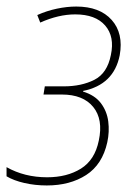

<svg xmlns="http://www.w3.org/2000/svg" viewBox="-35 -557 422 587"><path d="M108 10Q72 10 39.5 2.5Q7 -5 -15 -18V-46Q40 -15 109 -15Q170 -15 212.5 -41.5Q255 -68 267 -127Q281 -192 250 -230Q219 -268 154 -268H98L102 -293H160Q214 -293 253.5 -313Q293 -333 304 -389Q316 -445 286.5 -479Q257 -513 195 -513Q144 -513 88 -488L79 -511Q108 -524 139 -530.5Q170 -537 198 -537Q270 -537 306.5 -496Q343 -455 331 -388Q313 -298 219 -279V-277Q255 -266 273.5 -241.5Q292 -217 296 -185.5Q300 -154 293 -122Q278 -54 228.5 -22Q179 10 108 10Z"/></svg>

Font: Noto Sans SemiCondensed Thin
Style: Italic
Weight: 100
Width: 4
Italic angle: -12°
Designer: Monotype Design Team
Foundry: Monotype Imaging Inc.
Version: Version 2.013; ttfautohint (v1.8.4.7-5d5b)